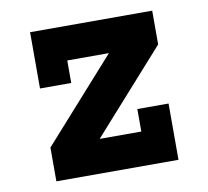

<svg xmlns="http://www.w3.org/2000/svg" viewBox="-65 -601 729 672"><g transform="rotate(-10 300.0 -265.0)"><path d="M83 0V-120L342 -410H194V-330H83V-530H517V-410L258 -120H406V-200H517V0Z"/></g></svg>

Font: Iosevka Slab Heavy Extended
Style: Regular
Weight: 900
Width: 7
Monospace: yes
Designer: Belleve Invis
Foundry: Belleve Invis
Version: Version 11.1.0; ttfautohint (v1.8.3)